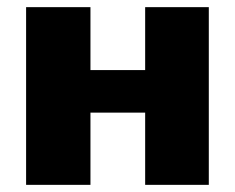

<svg xmlns="http://www.w3.org/2000/svg" viewBox="-20 -517 658 537"><path d="M233 -497V0H53V-497ZM395 -321V-202H226V-321ZM564 -497V0H386V-497Z"/></svg>

Font: Exo 2 ExtraBold
Style: Regular
Weight: 800
Designer: Natanael Gama
Foundry: Natanael Gama
Version: Version 2.010